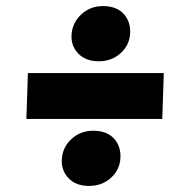

<svg xmlns="http://www.w3.org/2000/svg" viewBox="-20 -623 622 633"><path d="M67 -231 72 -382H520L515 -231ZM274 -10Q230 -10 205.5 -36Q181 -62 184 -100Q187 -139 216.5 -165.5Q246 -192 287 -192Q332 -192 355.5 -166.5Q379 -141 377 -102Q375 -63 345.5 -36.5Q316 -10 274 -10ZM306 -421Q262 -421 237.5 -447Q213 -473 216 -510Q219 -549 248.5 -576Q278 -603 319 -603Q364 -603 387.5 -577.5Q411 -552 409 -513Q407 -474 377.5 -447.5Q348 -421 306 -421Z"/></svg>

Font: Literata Black
Style: Italic
Weight: 900
Italic angle: -2°
Designer: Latin by Veronika Burian and Jose Scaglione. Greek by Irene Vlachou. Cyrillic by Vera Evstafieva
Foundry: TypeTogether
Version: Version 3.002